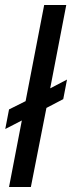

<svg xmlns="http://www.w3.org/2000/svg" viewBox="-20 -745 287 765"><path d="M16 0 67 -265 1 -231 16 -309 82 -342 156 -725H244L180 -393L247 -428L232 -350L165 -315L103 0Z"/></svg>

Font: Libra Sans Modern
Style: Italic
Weight: 400
Italic angle: -12°
Foundry: Stefan Peev, Context Ltd
Version: Version 1.000